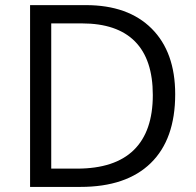

<svg xmlns="http://www.w3.org/2000/svg" viewBox="-20 -734 769 754"><path d="M668 -363.8Q668 -187 572 -93.5Q476.1 0 295.9 0H98.1V-713.9H316.9Q483.4 -713.9 575.7 -621.6Q668 -529.3 668 -363.8ZM580.1 -360.8Q580.1 -500.5 510 -571.3Q439.9 -642.1 301.8 -642.1H181.2V-71.8H282.2Q430.7 -71.8 505.4 -144.8Q580.1 -217.8 580.1 -360.8Z"/></svg>

Font: f07686384
Style: Regular
Weight: 400
Foundry: Ascender Corporation
Version: Version 1.10